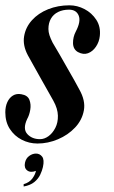

<svg xmlns="http://www.w3.org/2000/svg" viewBox="-30 -520 418 705"><path d="M255.8 -329Q238.5 -339.2 238.1 -361.8Q237.8 -384.2 248.2 -404Q267.8 -441.2 258.9 -462.9Q250 -484.5 223.5 -484.5Q200.5 -484.5 183.4 -476Q166.2 -467.5 157 -451.5Q147.8 -435.5 147.8 -413.5Q147.8 -402.8 151.6 -390.8Q155.5 -378.8 163.2 -363.5Q175.8 -343 189.5 -318.8Q203.2 -294.5 217 -270.5Q230.8 -246.5 242.4 -226Q254 -205.5 261.2 -191.5Q284.5 -150.5 278 -114.8Q271.5 -79 245.6 -51.6Q219.8 -24.2 182.9 -8.6Q146 7 107.8 7Q76.8 7 49.8 -6.9Q22.8 -20.8 6.1 -46.5Q-10.5 -72.2 -10.5 -107.5Q-10.5 -128.8 -3.1 -144.9Q4.2 -161 17.4 -169.1Q30.5 -177.2 48.2 -174Q71.5 -170.2 78 -153.4Q84.5 -136.5 81.1 -116.9Q77.8 -97.2 69.5 -82.5Q53 -46.8 70.2 -27.9Q87.5 -9 116.8 -9Q133 -9 148.1 -20Q163.2 -31 173.2 -50.5Q183.2 -70 182.6 -95.5Q182 -121 166 -150Q160 -160.8 147.4 -183Q134.8 -205.2 120.1 -231.4Q105.5 -257.5 92.4 -280.9Q79.2 -304.2 72.2 -317.2Q53 -353.5 58.5 -386.6Q64 -419.8 87.2 -445.6Q110.5 -471.5 146.6 -486Q182.8 -500.5 225 -500.5Q253.8 -500.5 280.5 -486.5Q307.2 -472.5 323.8 -447Q340.2 -421.5 336.5 -387.8Q334.2 -366 322.2 -348.4Q310.2 -330.8 293 -324.5Q275.8 -318.2 255.8 -329ZM102 107.4Q82.2 115.1 70 105.9Q57.8 96.7 61.7 77.7Q65 61.5 77.1 52.7Q89.2 43.9 102.1 43.9Q116.1 43.9 124.8 55.2Q133.5 66.6 127.6 93.4Q124.8 106.3 117.7 121.4Q110.5 136.6 96 148.5Q81.4 160.4 56.9 164.8L56.7 156.4Q78.3 149.9 88.9 135.3Q99.4 120.7 102 107.4Z"/></svg>

Font: Emberly Black
Style: Italic
Weight: 900
Italic angle: -12°
Designer: Rajesh Rajput
Foundry: Rajesh Rajput
Version: Version 1.000